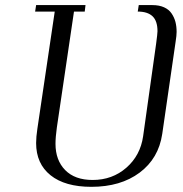

<svg xmlns="http://www.w3.org/2000/svg" viewBox="-20 -722 716 750"><path d="M117.2 -676.8 121.1 -702.1H314L311 -676.8H269L202.1 -224.1Q196.8 -186.5 196.8 -160.2Q196.8 -96.2 234.6 -57.6Q272.5 -19 341.8 -19Q418.9 -19 473.6 -66.9Q528.3 -114.7 539.1 -189.9L589.8 -550.8Q595.2 -591.3 595.2 -600.1Q595.2 -640.1 575.9 -658.4Q556.6 -676.8 518.1 -676.8L522 -702.1H575.2Q601.6 -702.1 620.6 -693.6Q639.6 -685.1 650.1 -669.7Q660.6 -654.3 665.3 -636.5Q669.9 -618.7 669.9 -597.2Q669.9 -583.5 666 -559.1L613.8 -199.2Q599.6 -103 525.4 -47.6Q451.2 7.8 336.9 7.8Q233.9 7.8 177.5 -37.4Q121.1 -82.5 121.1 -163.1Q121.1 -187 126 -219.2L193.8 -676.8Z"/></svg>

Font: Dehuti
Style: Italic
Weight: 400
Version: Version 1.2